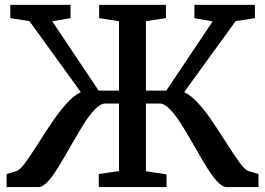

<svg xmlns="http://www.w3.org/2000/svg" viewBox="-20 -763 1081 783"><path d="M774.9 -163.1Q741.2 -222.2 719 -257.1Q696.8 -292 673.8 -316.4Q650.9 -340.8 630.9 -340.8H575.2V-64.9L659.2 -51.8V0H382.8V-53.2L465.3 -65.4V-340.8H409.7Q389.6 -340.8 366.5 -316.4Q343.3 -292 320.8 -256.1Q298.3 -220.2 265.6 -162.6Q233.4 -106.4 213.9 -75Q194.3 -43.5 174.1 -21.7Q153.8 0 137.2 0H6.8V-53.2L46.4 -64.9Q61.5 -69.8 82.5 -98.6Q103.5 -127.4 141.6 -187Q176.3 -241.7 201.7 -278.1Q227.1 -314.5 255.4 -345Q283.7 -375.5 309.6 -387.2L100.1 -676.8L22 -689V-743.2H267.6V-689L192.9 -676.3L382.3 -393.6H465.3V-676.3L384.3 -689V-743.2H656.7V-689L575.2 -676.8V-393.6H658.2L847.2 -675.8L772.9 -689V-743.2H1019.5V-689L940.9 -676.8L731 -387.2Q757.3 -375.5 785.6 -345Q814 -314.5 838.6 -278.6Q863.3 -242.7 898.9 -187Q937 -127.4 958 -98.6Q979 -69.8 994.6 -64.9L1034.2 -53.2V0H903.8Q887.2 0 866.7 -22Q846.2 -43.9 825.7 -76.7Q805.2 -109.4 774.9 -163.1Z"/></svg>

Font: Merriweather
Style: Regular
Weight: 400
Designer: Eben Sorkin
Foundry: Eben Sorkin
Version: Version 1.584; ttfautohint (v1.6)